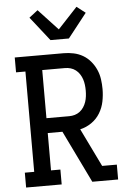

<svg xmlns="http://www.w3.org/2000/svg" viewBox="-64 -1035 727 1081"><g transform="rotate(-5 300.0 -494.5)"><path d="M39 0V-84H92V-651H39V-735H316Q344 -735 372 -729Q400 -723 424 -709Q448 -695 466.5 -673Q485 -651 496.5 -625Q508 -599 512 -571Q516 -543 516 -515Q516 -480 509 -445Q502 -410 483.5 -379.5Q465 -349 435.5 -328.5Q406 -308 371 -300L476 -84H559V0H413L270 -295H187V-84H240V0ZM187 -379H316Q332 -379 347.5 -383.5Q363 -388 376 -398Q389 -408 398 -422Q407 -436 412 -451Q417 -466 419 -482.5Q421 -499 421 -515Q421 -531 419 -547.5Q417 -564 412 -579Q407 -594 398 -608Q389 -622 376 -632Q363 -642 347.5 -646.5Q332 -651 316 -651H187ZM248 -815 141 -951 190 -989 300 -871 410 -989 459 -951 352 -815Z"/></g></svg>

Font: Iosevka Etoile Medium
Style: Regular
Weight: 500
Designer: Belleve Invis
Foundry: Belleve Invis
Version: Version 22.1.2; ttfautohint (v1.8.4)